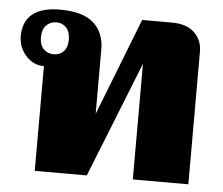

<svg xmlns="http://www.w3.org/2000/svg" viewBox="-45 -614 773 665"><g transform="rotate(5 341.5 -282.0)"><path d="M99 -364Q62 -364 36 -393Q10 -422 10 -461Q10 -511 42 -537.5Q74 -564 138 -564Q218 -564 255 -530.5Q292 -497 292 -439V-215L424 -553H528Q579 -553 606 -527Q633 -501 633 -462V0H440V-402L280 0H99ZM177 -463Q177 -490 163.5 -504.5Q150 -519 129 -519Q108 -519 94 -504.5Q80 -490 80 -463Q80 -436 94 -422Q108 -408 129 -408Q150 -408 163.5 -422Q177 -436 177 -463Z"/></g></svg>

Font: Trirong Black
Style: Regular
Weight: 900
Designer: Katatrad Team
Foundry: CadsonDemak
Version: Version 1.001